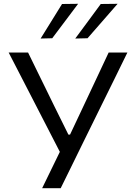

<svg xmlns="http://www.w3.org/2000/svg" viewBox="-20 -989 716 1009"><path d="M201.5 0Q245.5 -89.5 294.5 -191L131.5 -507.5Q105 -559 80.8 -605.8Q56.5 -652.5 25.5 -713H127.5Q157.5 -651.5 179.2 -607.2Q201 -563 220.5 -523Q240 -483 263.5 -435L339.5 -281.5H348L419 -432Q442.5 -482 461.8 -523Q481 -564 502 -608.5Q523 -653 551 -713H649.5Q618 -648.5 583.5 -578.2Q549 -508 520.5 -450.5L409.5 -225Q384.5 -173.5 355 -113.8Q325.5 -54 299 0ZM375.5 -786.5Q409 -831.5 442.5 -877Q476 -922.5 509.5 -968L598 -969Q557.5 -922.5 518.2 -877.5Q479 -832.5 440 -788ZM193.5 -786.5Q222 -832 249.8 -877.2Q277.5 -922.5 306 -968L390.5 -969Q355.5 -922.5 321.8 -877.5Q288 -832.5 254.5 -788Z"/></svg>

Font: Commissioner
Style: Regular
Weight: 400
Designer: Kostas Bartsokas
Foundry: Kostas Bartsokas
Version: Version 1.000; ttfautohint (v1.8.3)